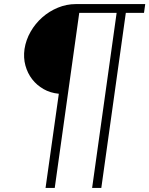

<svg xmlns="http://www.w3.org/2000/svg" viewBox="-20 -720 731 940"><path d="M551 -657H368L248 200H203L268 -261Q226 -265 193 -284Q160 -303 137.5 -332Q115 -361 104.5 -399Q94 -437 100 -480Q107 -525 130 -565Q153 -605 187 -635Q221 -665 263.5 -682.5Q306 -700 351 -700H691L685 -657H596L476 200H431Z"/></svg>

Font: Retni Sans Light
Style: Italic
Weight: 300
Italic angle: -8°
Designer: Vitaly Kuzmin
Foundry: ParaType Ltd.
Version: Version 1.00;June 10, 2019;FontCreator 11.5.0.2425 64-bit; t